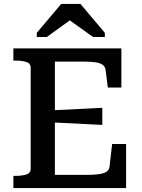

<svg xmlns="http://www.w3.org/2000/svg" viewBox="-20 -956 722 976"><path d="M621 -224V0H48V-62H59Q92 -62 114 -69Q136 -76 136 -98V-612Q136 -634 114 -641Q92 -648 59 -648H48V-710H597V-511H528L517 -599Q515 -617 502 -626.5Q489 -636 464 -639.5Q439 -643 399 -643H259V-67H415Q447 -67 469.5 -69Q492 -71 506.5 -76Q521 -81 528.5 -89.5Q536 -98 537 -111L550 -224ZM236 -395Q281 -397 324.5 -399Q368 -401 412 -403.5Q456 -406 500 -408V-321Q456 -323 412.5 -325.5Q369 -328 325 -330Q281 -332 236 -334ZM389 -936H291L167 -789V-768H218L370 -878L302 -876L453 -768H513V-789Z"/></svg>

Font: Roboto Serif Medium
Style: Regular
Weight: 500
Designer: Greg Gazdowicz
Foundry: Commercial Type
Version: Version 1.008